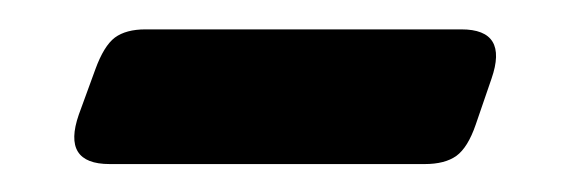

<svg xmlns="http://www.w3.org/2000/svg" viewBox="-20 -336 398 134"><path d="M302 -315.5Q335 -315.5 323 -281L312 -249Q306.5 -233 298.5 -227.2Q290.5 -221.5 276.5 -221.5H56.5Q23 -221.5 35 -256L46.5 -287.5Q52.5 -304 60.2 -309.8Q68 -315.5 81.5 -315.5Z"/></svg>

Font: Fraunces 72pt S100 SemiBold
Style: Regular
Weight: 600
Version: Version 1.000; ttfautohint (v1.8.3)